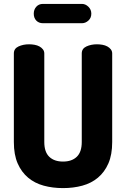

<svg xmlns="http://www.w3.org/2000/svg" viewBox="-20 -958 646 984"><path d="M399 -684Q399 -709 423 -720Q447 -731 477 -731Q491 -731 505 -728.5Q519 -726 530 -720Q541 -714 548 -705Q555 -696 555 -684V-230Q555 -165 535.5 -120.5Q516 -76 482 -47.5Q448 -19 402 -6.5Q356 6 303 6Q250 6 204 -6.5Q158 -19 124 -47.5Q90 -76 70.5 -120.5Q51 -165 51 -230V-684Q51 -709 75 -720Q99 -731 129 -731Q143 -731 157 -728.5Q171 -726 182 -720Q193 -714 200 -705Q207 -696 207 -684V-230Q207 -179 232.5 -154.5Q258 -130 303 -130Q348 -130 373.5 -154.5Q399 -179 399 -230ZM153 -888Q153 -909 166 -923.5Q179 -938 200 -938H400Q418 -938 433 -923.5Q448 -909 448 -888Q448 -866 433 -852.5Q418 -839 400 -839H200Q179 -839 166 -852.5Q153 -866 153 -888Z"/></svg>

Font: AkaAcidDosis
Style: ExtraBold
Weight: 800
Designer: Edgar Tolentino, Pablo Impallari, Igino Marini, Aka-Acid
Foundry: Edgar Tolentino, Pablo Impallari, Igino Marini, Aka-Acid
Version: Version 1.007